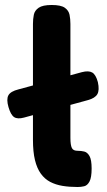

<svg xmlns="http://www.w3.org/2000/svg" viewBox="-20 -740 427 769"><path d="M76 -269Q50 -262 36.5 -271Q23 -280 14 -311Q5 -342 13.5 -358Q22 -374 54 -382L308 -451Q335 -458 349.5 -449.5Q364 -441 372 -411Q379 -379 370 -363Q361 -347 332 -339ZM291 9Q258 9 230.5 4.5Q203 0 181 -11.5Q159 -23 143.5 -44.5Q128 -66 120 -99Q112 -132 112 -180V-644Q112 -664 115.5 -681Q119 -698 135 -709Q151 -720 187 -720Q224 -720 239.5 -709Q255 -698 258.5 -681Q262 -664 262 -644V-188Q262 -173 263.5 -163Q265 -153 268 -147Q271 -141 277 -138.5Q283 -136 292 -136Q305 -136 317.5 -133Q330 -130 338.5 -115Q347 -100 347 -65Q347 -29 338.5 -13Q330 3 317 6Q304 9 291 9Z"/></svg>

Font: Fredoka SemiCondensed SemiBold
Style: Regular
Weight: 600
Width: 4
Designer: Ben Nathan
Foundry: Milena B. Brandão, Ben Nathan
Version: Version 2.001